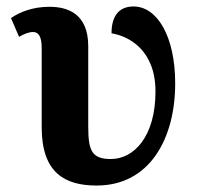

<svg xmlns="http://www.w3.org/2000/svg" viewBox="-20 -564 610 594"><path d="M279 10C443 10 522 -135 522 -306C522 -452 466 -544 393 -544C352 -544 325 -519 325 -461C380 -452 461 -408 461 -281C461 -141 394 -72 323 -72C263 -72 253 -99 253 -174V-421C253 -522 189 -543 133 -543C82 -543 41 -527 14 -508L39 -450C54 -459 70 -465 82 -465C98 -465 109 -453 109 -416V-170C109 -29 181 10 279 10Z"/></svg>

Font: Noto Serif SemiCondensed
Style: Bold
Weight: 700
Width: 4
Designer: Monotype Design Team
Foundry: Monotype Imaging Inc.
Version: Version 2.015